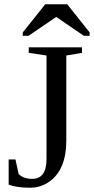

<svg xmlns="http://www.w3.org/2000/svg" viewBox="-20 -879 444 909"><path d="M200.2 -616.2 116.2 -628.9V-654.8H368.2V-628.9L293.9 -616.2V-210.9Q293.9 -145.5 273.9 -96.4Q253.9 -47.4 213.1 -18.8Q172.4 9.8 122.1 9.8Q59.6 9.8 21 -4.9V-124H53.2L67.9 -56.2Q77.1 -44.9 94.2 -38.6Q111.3 -32.2 131.8 -32.2Q200.2 -32.2 200.2 -125ZM87.9 -709.5V-725.6L194.3 -858.9H298.3L404.3 -725.6V-709.5H377L246.1 -798.8L115.2 -709.5Z"/></svg>

Font: Tinos
Style: Regular
Weight: 400
Designer: Steve Matteson
Foundry: Monotype Imaging Inc.
Version: Version 1.23